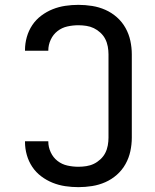

<svg xmlns="http://www.w3.org/2000/svg" viewBox="-20 -763 640 791"><path d="M303 8Q276 8 249 4Q222 0 197 -10Q172 -20 150 -36.5Q128 -53 113 -75.5Q98 -98 90.5 -124.5Q83 -151 83 -178Q83 -179 83 -179.5Q83 -180 83 -181H179Q179 -181 179 -180.5Q179 -180 179 -180Q179 -157 189 -135.5Q199 -114 217 -100Q235 -86 257.5 -81Q280 -76 303 -76Q319 -76 335.5 -78.5Q352 -81 366.5 -88Q381 -95 393.5 -106.5Q406 -118 413.5 -132.5Q421 -147 424 -163.5Q427 -180 427 -196V-539Q427 -555 424 -571.5Q421 -588 413.5 -602.5Q406 -617 393.5 -628.5Q381 -640 366.5 -647Q352 -654 335.5 -656.5Q319 -659 303 -659Q280 -659 257.5 -654Q235 -649 217 -635Q199 -621 189 -599.5Q179 -578 179 -555Q179 -555 179 -554.5Q179 -554 179 -554H83Q83 -555 83 -555.5Q83 -556 83 -557Q83 -584 90.5 -610.5Q98 -637 113 -659.5Q128 -682 150 -698.5Q172 -715 197 -725Q222 -735 249 -739Q276 -743 303 -743Q331 -743 359.5 -738.5Q388 -734 414 -722.5Q440 -711 461.5 -692Q483 -673 497 -648Q511 -623 517 -595Q523 -567 523 -539V-196Q523 -168 517 -140Q511 -112 497 -87Q483 -62 461.5 -43Q440 -24 414 -12.5Q388 -1 359.5 3.5Q331 8 303 8Z"/></svg>

Font: Iosevka Custom Medium Extended
Style: Regular
Weight: 500
Width: 7
Monospace: yes
Designer: Belleve Invis
Foundry: Belleve Invis
Version: Version 11.2.4; ttfautohint (v1.8.4)